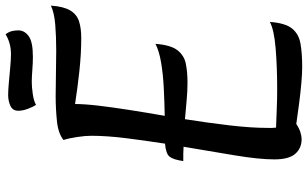

<svg xmlns="http://www.w3.org/2000/svg" viewBox="-226 -859 1095 683"><g transform="rotate(-90 321.5 -517.5)"><path d="M424 10Q402 10 367.5 7Q333 4 295 -1Q257 -6 222 -11Q207 -1 193 3.5Q179 8 168 8Q136 8 116 -14.5Q96 -37 96 -89Q96 -144 110.5 -230.5Q125 -317 141 -412Q129 -413 116.5 -413Q104 -413 90 -413Q95 -448 105.5 -461.5Q116 -475 152 -478Q163 -549 171.5 -617Q180 -685 180 -741Q180 -762 175.5 -791.5Q171 -821 165 -839Q188 -858 232.5 -862.5Q277 -867 321 -867Q360 -867 401.5 -866Q443 -865 483 -865Q533 -865 575.5 -868.5Q618 -872 643 -884Q640 -839 626 -815.5Q612 -792 587.5 -784Q563 -776 528 -776Q472 -776 411.5 -782.5Q351 -789 293 -798Q293 -764 287 -713.5Q281 -663 271.5 -602.5Q262 -542 251 -479Q302 -480 351 -482.5Q400 -485 441 -492Q482 -499 507 -512Q503 -458 484.5 -434Q466 -410 436.5 -404Q407 -398 369 -398Q338 -398 307 -401Q276 -404 239 -407Q226 -325 217 -248Q208 -171 208 -112Q208 -105 208 -97.5Q208 -90 209 -83Q240 -82 275 -80.5Q310 -79 347 -79Q425 -79 491 -84.5Q557 -90 585 -105Q581 -50 561.5 -26Q542 -2 507.5 4Q473 10 424 10ZM290 -937Q283 -947 276 -965.5Q269 -984 269 -1000Q269 -1020 286.5 -1028Q304 -1036 325 -1036Q342 -1036 369.5 -1033.5Q397 -1031 424.5 -1028.5Q452 -1026 470 -1026Q491 -1026 508.5 -1031Q526 -1036 541 -1045Q549 -1035 552 -1024Q555 -1013 555 -1000Q555 -978 534.5 -963Q514 -948 461 -948Q439 -948 414 -950Q389 -952 371 -952Q354 -952 329 -948.5Q304 -945 290 -937Z"/></g></svg>

Font: Paprika
Style: Regular
Weight: 400
Designer: Eduardo Rodriguez Tunni
Foundry: Eduardo Rodriguez Tunni
Version: Version 1.010; ttfautohint (v1.8.3)